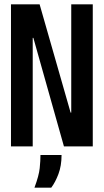

<svg xmlns="http://www.w3.org/2000/svg" viewBox="-20 -680 482 892"><path d="M31 0V-660H164L308 -157H311V-660H411V0H277L135 -504H132V0ZM140 192Q161 136 164.5 101Q168 66 168 40H266Q266 90 251.5 128.5Q237 167 218 192Z"/></svg>

Font: Bricolage Grotesque 96pt Condensed Medium
Style: Regular
Weight: 500
Width: 3
Designer: Mathieu Triay
Foundry: Atelier Triay
Version: Version 1.001; ttfautohint (v1.8.4.7-5d5b);gftools[0.9.33.de